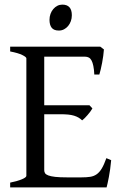

<svg xmlns="http://www.w3.org/2000/svg" viewBox="-20 -819 536 839"><path d="M465.8 -119.1Q461.9 -77.1 455.8 -45.7Q449.7 -14.2 445.8 0H24.4V-21Q57.6 -27.8 76.4 -35.9Q95.2 -43.9 95.2 -50.8V-564Q95.2 -569.8 77.4 -578.6Q59.6 -587.4 24.4 -594.2V-615.2H418L434.1 -603Q433.1 -590.3 431.2 -575.2Q429.2 -560.1 426.3 -544.9Q423.3 -529.8 420.2 -516.1Q417 -502.4 414.1 -493.2H392.1Q391.1 -515.6 387.9 -530.8Q384.8 -545.9 379.9 -554.9Q375 -564 367.9 -567.6Q360.8 -571.3 352.1 -571.3H173.3V-358.9H371.1L383.8 -345.2Q379.9 -338.4 374.3 -330.8Q368.7 -323.2 362.5 -316.2Q356.4 -309.1 350.3 -303Q344.2 -296.9 338.9 -293Q331.5 -300.3 323 -305.2Q314.5 -310.1 303.5 -313.5Q292.5 -316.9 277.6 -318.4Q262.7 -319.8 242.2 -319.8H173.3V-75.2Q173.3 -67.9 176.8 -62.3Q180.2 -56.6 190.9 -52.5Q201.7 -48.3 221.2 -46.1Q240.7 -43.9 272.9 -43.9H335.9Q358.4 -43.9 374.3 -46.4Q390.1 -48.8 402.3 -57.4Q414.6 -65.9 424.6 -82.5Q434.6 -99.1 444.8 -127.9L465.8 -119.1ZM293.9 -752.4Q293.9 -738.8 289.6 -726.6Q285.2 -714.4 277.6 -705.3Q270 -696.3 259.8 -690.9Q249.5 -685.5 237.3 -685.5Q215.3 -685.5 205.8 -697.8Q196.3 -710 196.3 -732.4Q196.3 -746.1 200.7 -758.3Q205.1 -770.5 212.9 -779.5Q220.7 -788.6 230.7 -793.7Q240.7 -798.8 252.4 -798.8Q293.9 -798.8 293.9 -752.4Z"/></svg>

Font: Gentium
Style: Regular
Weight: 400
Designer: J. Victor Gaultney
Version: Version 1.03; 2011; OFL 1.1 release